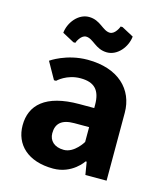

<svg xmlns="http://www.w3.org/2000/svg" viewBox="-107 -782 754 875"><g transform="rotate(15 270.0 -345.0)"><path d="M335 -305H265C105 -305 40 -240 40 -145C40 -55 105 10 225 10C315 10 360 -60 360 -60H365L375 0H475V-320C475 -430 395 -510 250 -510C150 -510 80 -460 80 -460L125 -380H135C135 -380 175 -420 240 -420C305 -420 335 -390 335 -320ZM335 -145C335 -145 300 -85 250 -85C205 -85 180 -110 180 -145C180 -190 205 -215 265 -215H335ZM364 -695H355C356 -695 340 -655 315 -655C280 -655 260 -700 205 -700C155 -700 115 -650 110 -600L166 -570H175C174 -570 190 -610 215 -610C250 -610 270 -565 325 -565C375 -565 415 -615 420 -665Z"/></g></svg>

Font: Scada
Style: Bold
Weight: 700
Designer: Jovanny Lemonad
Foundry: Jovanny Lemonad
Version: Version 3.005